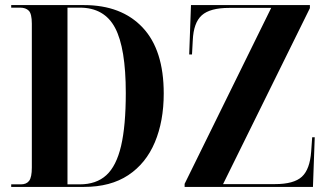

<svg xmlns="http://www.w3.org/2000/svg" viewBox="-20 -734 1295 754"><path d="M24 0V-10H62Q84 -10 94.5 -24Q105 -38 105 -76V-641Q105 -680 93 -692Q81 -704 59 -704H24V-714H310Q457 -714 540 -626Q623 -538 623 -367Q623 -258 588 -175Q553 -92 483.5 -46Q414 0 310 0ZM293 -10Q358 -10 397.5 -46Q437 -82 455.5 -161Q474 -240 474 -369Q474 -545 432 -624.5Q390 -704 293 -704H245V-10ZM705 0V-12L1045 -703H880Q805 -703 772.5 -674Q740 -645 737 -575L734 -520H723L730 -714H1197V-702L856 -11H1060Q1134 -11 1165.5 -40Q1197 -69 1202 -139L1206 -195H1216L1209 0Z"/></svg>

Font: Noto Serif Display Condensed
Style: Bold
Weight: 700
Width: 3
Designer: Monotype Design Team
Foundry: Monotype Imaging Inc.
Version: Version 2.009